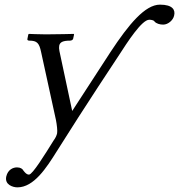

<svg xmlns="http://www.w3.org/2000/svg" viewBox="-20 -577 771 827"><path d="M489 -334C531 -399 591 -492 623 -492C631 -492 642 -490 645 -485C653 -475 669 -471 683 -471C704 -471 726 -490 730 -510C736 -534 724 -557 669 -557C605 -557 535 -473 456 -353C456 -353 310 -129 291 -99L236 -357C234 -366 234 -374 235 -380C238 -396 252 -402 282 -402C287 -402 294 -405 295 -410L299 -428L298 -431C298 -431 225 -429 178 -429C148 -429 105 -431 105 -431L102 -429L98 -409C97 -405 100 -402 106 -402C140 -402 149 -391 157 -353L221 -60C225 -40 228 -13 226 -3C224 6 220 16 211 28C173 89 120 175 105 175C95 175 89 168 81 158C77 150 68 144 53 144C37 144 14 153 7 183C-1 219 36 230 55 230C126 230 180 146 225 74C346 -119 489 -334 489 -334Z"/></svg>

Font: Libertinus Sans
Style: Italic
Weight: 400
Italic angle: -12°
Designer: Philipp H. Poll, Khaled Hosny
Foundry: Caleb Maclennan
Version: Version 7.050;RELEASE